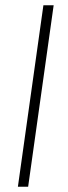

<svg xmlns="http://www.w3.org/2000/svg" viewBox="-20 -710 258 730"><path d="M184 -690H145L48 0H87Z"/></svg>

Font: Exo 2 Extra Light
Style: Italic
Weight: 250
Italic angle: -8°
Designer: Natanael Gama
Version: Version 1.001;PS 001.001;hotconv 1.0.88;makeotf.lib2.5.64775